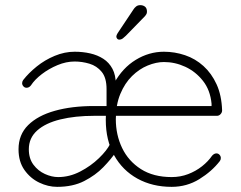

<svg xmlns="http://www.w3.org/2000/svg" viewBox="-20 -716 935 746"><path d="M270 -515Q302 -515 330.5 -508.5Q359 -502 381.5 -487.5Q404 -473 417 -448.5Q430 -424 430 -388V-252L394 -251V-370Q394 -414 375 -437Q356 -460 327.5 -468.5Q299 -477 270 -477Q237 -477 203.5 -463Q170 -449 142.5 -428Q115 -407 100 -384Q93 -375 83 -375Q76 -375 71 -380.5Q66 -386 66 -393Q66 -396 67 -399Q68 -402 70 -405Q91 -432 122.5 -457.5Q154 -483 192.5 -499Q231 -515 270 -515ZM202 10Q167 10 132.5 -6.5Q98 -23 75 -55.5Q52 -88 52 -136Q52 -193 89.5 -230Q127 -267 193 -285.5Q259 -304 344 -304H812L802 -295V-313Q797 -366 768.5 -402Q740 -438 700 -456.5Q660 -475 617 -475Q587 -475 554 -461.5Q521 -448 493 -420.5Q465 -393 447.5 -351Q430 -309 430 -253Q430 -192 454.5 -141Q479 -90 527.5 -59Q576 -28 647 -28Q681 -28 711 -39.5Q741 -51 765 -70Q789 -89 804 -111Q812 -120 821 -120Q828 -120 833 -114.5Q838 -109 838 -102Q838 -95 834 -90Q803 -50 754.5 -20Q706 10 647 10Q572 10 514 -22Q456 -54 423.5 -112.5Q391 -171 391 -250Q391 -334 423.5 -393Q456 -452 507.5 -483.5Q559 -515 617 -515Q659 -515 699 -501.5Q739 -488 770.5 -459.5Q802 -431 821.5 -388.5Q841 -346 843 -287Q843 -279 837 -272.5Q831 -266 823 -266H346Q272 -266 214.5 -252Q157 -238 124.5 -209Q92 -180 92 -136Q92 -100 110 -76Q128 -52 154.5 -40Q181 -28 206 -28Q250 -28 291.5 -49.5Q333 -71 364.5 -101.5Q396 -132 408 -157L430 -125Q412 -98 381.5 -66.5Q351 -35 307 -12.5Q263 10 202 10ZM443 -562Q438 -562 435 -566Q432 -570 432 -574Q432 -579 437 -587L499 -680Q502 -685 508.5 -690.5Q515 -696 525 -696Q536 -696 543.5 -690Q551 -684 551 -671Q551 -665 549 -661.5Q547 -658 544 -654L469 -577Q464 -572 457.5 -567Q451 -562 443 -562Z"/></svg>

Font: Quicksand Light Light
Style: Regular
Weight: 300
Version: Version 3.006